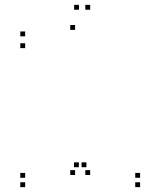

<svg xmlns="http://www.w3.org/2000/svg" viewBox="-20 -760 660 790"><path d="M556.5 10V-10H536.5V10ZM556.5 -28.5V-48.5H536.5V-28.5ZM335.5 -72V-92H315.5V-72ZM351 -40V-60H331V-40ZM351 -720V-740H331V-720ZM305 -720V-740H285V-720ZM83.5 -610.5V-630.5H63.5V-610.5ZM83.5 -562V-582H63.5V-562ZM289 -637V-657H269V-637ZM289 -40V-60H269V-40ZM304.5 -72V-92H284.5V-72ZM83.5 -28.5V-48.5H63.5V-28.5ZM83.5 10V-10H63.5V10Z"/></svg>

Font: Monaspace Xenon Dots Var
Style: Regular
Weight: 400
Designer: Riley Cran and the Lettermatic Team
Version: Version 1.100 (Monaspace Xenon Dots)